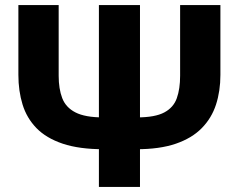

<svg xmlns="http://www.w3.org/2000/svg" viewBox="-20 -733 937 753"><path d="M387.8 -147.7Q291.1 -147.7 226.2 -169.4Q161.3 -191.2 123.1 -230.5Q84.9 -269.8 68.5 -323Q52.1 -376.2 52.1 -439.2Q52.1 -446.8 52.1 -460.6Q52.1 -474.3 52.1 -489.4Q52.1 -554.1 52.1 -606Q52.1 -657.9 52.1 -713H210.1Q210.1 -676.2 210.1 -641.4Q210.1 -606.5 210.1 -569.5Q210.1 -532.6 210.1 -489.4V-435.8Q210.1 -384.8 224 -348.3Q237.9 -311.7 275.8 -292.2Q313.6 -272.6 384.6 -272.6ZM367.9 0Q367.9 -57.6 367.9 -111.6Q367.9 -165.5 367.9 -232.4V-474.4Q367.9 -543.6 367.9 -599Q367.9 -654.4 367.9 -713H529Q529 -654.4 529 -599Q529 -543.6 529 -474.4V-232.4Q529 -165.5 529 -111.6Q529 -57.6 529 0ZM514.1 -147.7 517.2 -272.6Q588.1 -272.6 624.4 -292.1Q660.7 -311.5 673.5 -348.1Q686.4 -384.6 686.4 -435.8V-489.4Q686.4 -554.1 686.4 -606Q686.4 -657.9 686.4 -713H844.4Q844.4 -657.9 844.4 -606Q844.4 -554.1 844.4 -489.4Q844.4 -474.3 844.4 -460.6Q844.4 -446.8 844.4 -439.2Q844.4 -376.2 827.2 -323Q809.9 -269.8 771.3 -230.5Q732.8 -191.2 669.6 -169.4Q606.3 -147.7 514.1 -147.7Z"/></svg>

Font: Commissioner Thin
Style: Regular
Weight: 100
Designer: Kostas Bartsokas
Foundry: Kostas Bartsokas
Version: Version 1.001;gftools[0.9.23]